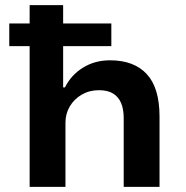

<svg xmlns="http://www.w3.org/2000/svg" viewBox="-20 -725 722 745"><path d="M95 0V-546H16V-634H95V-705H225V-634H412V-546H225V-386H232Q256 -434 302 -462.5Q348 -491 407 -491Q500 -491 549.5 -437.5Q599 -384 599 -273V0H460V-267Q460 -301 450 -325Q440 -349 419 -362Q398 -375 364 -375Q327 -375 297.5 -358Q268 -341 251 -312.5Q234 -284 234 -249V0Z"/></svg>

Font: Nunito Sans 6pt
Style: Bold
Weight: 700
Version: Version 3.101;gftools[0.9.27]